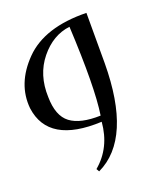

<svg xmlns="http://www.w3.org/2000/svg" viewBox="-130 -576 747 873"><g transform="rotate(-20 243.5 -139.5)"><path d="M199 209C325.7 149 389.7 -2.3 391 -245V-488C256.3 -490.7 155.8 -458.3 89.5 -391C23.2 -323.7 -6 -249.3 2 -168C18 -47.3 113 9 287 1C280.3 82.3 248.3 147 191 195ZM97 -188C94.3 -260 113.2 -320.8 153.5 -370.5C193.8 -420.2 241.7 -448.3 297 -455C307 -256.3 305.3 -113.7 292 -27C226.7 -25 178 -36 146 -60C114 -84 97.7 -126.7 97 -188Z"/></g></svg>

Font: Neocyr
Style: Regular
Weight: 400
Designer: Viktar Palstsiuk <vipals@gmail.com>
Version: 1.00